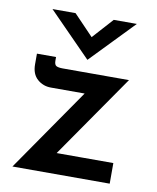

<svg xmlns="http://www.w3.org/2000/svg" viewBox="-75 -702 623 762"><g transform="rotate(10 236.0 -321.5)"><path d="M123 -335Q91 -335 68 -355.5Q45 -376 45 -415V-458H122V-444Q122 -427 130 -422.5Q138 -418 156 -418H423L176 -62L156 -83H419V0H27L279 -364L295 -335ZM168 -643 259 -548 230 -541 322 -643H415L247 -469H246L75 -643Z"/></g></svg>

Font: Reem Kufi Fun
Style: Regular
Weight: 400
Designer: Khaled Hosny
Version: Version 1.005